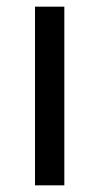

<svg xmlns="http://www.w3.org/2000/svg" viewBox="-20 -556 298 576"><path d="M173 0H85V-536H173Z"/></svg>

Font: Noto Sans Vai
Style: Regular
Weight: 400
Designer: Monotype Design Team
Foundry: Monotype Imaging Inc.
Version: Version 2.001; ttfautohint (v1.8.4.7-5d5b)